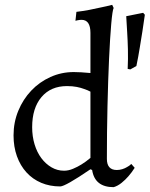

<svg xmlns="http://www.w3.org/2000/svg" viewBox="-20 -762 619 794"><path d="M354 -62Q250 9 229 9Q186 9 150.5 -6Q115 -21 89.5 -49Q64 -77 50 -116Q36 -155 36 -202Q36 -256 55.5 -303.5Q75 -351 109 -387Q143 -423 188.5 -443.5Q234 -464 285 -464Q299 -464 316 -463Q333 -462 354 -460V-626Q354 -680 317 -680Q310 -680 300 -678Q296 -677 292 -676L296 -713Q322 -716 348.5 -721Q375 -726 396 -731Q421 -736 444 -742L450 -729Q445 -720 440 -663Q435 -606 431 -518.5Q427 -431 424.5 -323Q422 -215 422 -105Q422 -59 463 -59Q475 -59 486 -62.5Q497 -66 505 -71Q515 -76 523 -84L537 -68Q525 -49 511 -33Q499 -19 483 -6Q467 7 450 12Q372 12 361 -59ZM354 -383Q343 -389 328 -394Q315 -399 297.5 -402.5Q280 -406 257 -406Q190 -406 151.5 -360.5Q113 -315 113 -236Q113 -198 123 -165Q133 -132 151 -108Q169 -84 193 -70Q217 -56 245 -56Q263 -56 282 -64Q301 -72 317 -82Q335 -93 354 -109ZM579 -701Q574 -668 569 -633Q564 -603 558 -565Q552 -527 544 -489L519 -475L508 -477Q510 -519 509 -557.5Q508 -596 506 -627Q504 -663 502 -695L572 -709Z"/></svg>

Font: Alegreya
Style: Regular
Weight: 400
Designer: Juan Pablo del Peral
Foundry: Juan Pablo del Peral
Version: Version 1.003